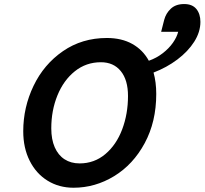

<svg xmlns="http://www.w3.org/2000/svg" viewBox="-20 -903 997 936"><path d="M604 -435.1Q604 -513.2 568.8 -556.4Q533.7 -599.6 471.7 -599.6Q399.9 -599.6 345 -555.7Q290 -511.7 260 -438Q230 -364.3 230 -277.3Q230 -223.6 246.8 -185.1Q263.7 -146.5 294.7 -126.5Q325.7 -106.4 368.2 -106.4Q439.9 -106.4 493.7 -151.9Q547.4 -197.3 575.7 -272.5Q604 -347.7 604 -435.1ZM338.4 12.2Q267.6 12.2 211.9 -22.2Q156.2 -56.6 124.8 -119.1Q93.3 -181.6 93.3 -263.2Q93.3 -379.9 143.6 -484.6Q193.8 -589.4 286.9 -653.6Q379.9 -717.8 501 -717.8Q572.8 -717.8 624.5 -689Q676.3 -660.2 705.6 -606.9Q743.2 -620.1 773.4 -643.6Q803.7 -667 823 -694.6Q842.3 -722.2 848.6 -748H765.6L780.3 -805.7Q788.6 -837.9 812.7 -860.6Q836.9 -883.3 877.9 -883.3Q917.5 -883.3 937.3 -859.1Q957 -835 957 -796.4Q957 -747.1 926.8 -699.5Q896.5 -651.9 844.5 -612.8Q792.5 -573.7 728.5 -549.3Q741.7 -502.4 741.7 -444.8Q741.7 -309.6 685.5 -205.3Q629.4 -101.1 536.6 -44.4Q443.8 12.2 338.4 12.2Z"/></svg>

Font: Lesson One
Style: Bold Italic
Weight: 700
Italic angle: -14°
Designer: But Ko, Victor Gaultney, Annie Olsen, Julie Remington, Don Collingsworth, Eric Hays, Becca Hirsbrunner
Version: Version 1.100